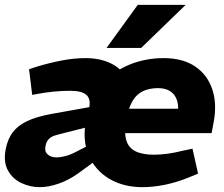

<svg xmlns="http://www.w3.org/2000/svg" viewBox="-23 -765 927 793"><path d="M141 8Q102 8 65.5 -9Q29 -26 9.5 -61.5Q-10 -97 1 -151Q9 -191 29.5 -218.5Q50 -246 88.5 -264.5Q127 -283 187 -294L360 -325L342 -241L216 -209Q199 -205 188.5 -198.5Q178 -192 172.5 -183Q167 -174 165 -162Q160 -140 173.5 -127.5Q187 -115 210 -115Q226 -115 247.5 -120.5Q269 -126 291 -138L344 -165L374 -103L300 -49Q261 -21 219 -6.5Q177 8 141 8ZM330 -238 345 -318Q353 -355 334.5 -372.5Q316 -390 267 -390Q232 -390 197.5 -386.5Q163 -383 131 -377L110 -373L97 -479L130 -490Q180 -505 231 -515Q282 -525 331 -525Q391 -525 436.5 -502.5Q482 -480 502.5 -435.5Q523 -391 511 -327L495 -245ZM565 8Q487 8 428.5 -26.5Q370 -61 343 -124Q316 -187 333 -273Q350 -359 397.5 -415Q445 -471 511.5 -498Q578 -525 653 -525Q732 -525 783 -490.5Q834 -456 854 -395.5Q874 -335 859 -258L851 -215H446L465 -316H752L709 -282Q720 -338 699 -369.5Q678 -401 629 -401Q594 -401 567.5 -388.5Q541 -376 524.5 -348Q508 -320 499 -275Q489 -220 498 -187.5Q507 -155 536 -140.5Q565 -126 613 -126Q639 -126 668.5 -130Q698 -134 730 -142L772 -151L795 -48L754 -31Q704 -11 656.5 -1.5Q609 8 565 8ZM417 -567 546 -745H744L560 -567Z"/></svg>

Font: REM
Style: Bold Italic
Weight: 700
Italic angle: -11°
Designer: Octavio Pardo
Foundry: Ashler Design
Version: Version 1.005;gftools[0.9.28]